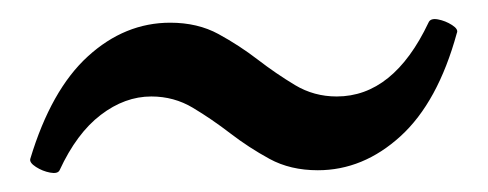

<svg xmlns="http://www.w3.org/2000/svg" viewBox="-20 -368 516 203"><path d="M43 -188Q41 -184 33 -185.5Q25 -187 18 -191.5Q11 -196 12 -200Q34 -273 73 -308.5Q112 -344 160 -344Q189 -344 211 -332Q233 -320 252.5 -305Q272 -290 292 -278Q312 -266 336 -266Q396 -266 433 -344Q435 -349 443 -347.5Q451 -346 458 -341.5Q465 -337 463 -333Q443 -260 403.5 -224Q364 -188 316 -188Q287 -188 265 -200Q243 -212 223.5 -227Q204 -242 184 -254Q164 -266 140 -266Q112 -266 86.5 -246.5Q61 -227 43 -188Z"/></svg>

Font: Junicode
Style: Regular
Weight: 400
Designer: Peter S. Baker
Version: Version 2.100; ttfautohint (v1.8.4)